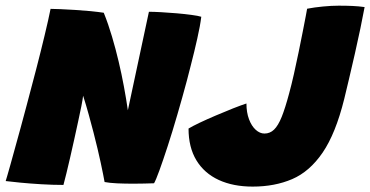

<svg xmlns="http://www.w3.org/2000/svg" viewBox="-36 -664 1336 693"><path d="M193 3.5Q154 3.5 112.8 1Q71.5 -1.5 37.2 -4.8Q3 -8 -15.5 -10.5Q-14.5 -13 -10 -28.8Q-5.5 -44.5 1.8 -70.2Q9 -96 18.2 -129.5Q27.5 -163 38.2 -202Q49 -241 60 -283Q77.5 -348 94.5 -413.8Q111.5 -479.5 125.2 -536.8Q139 -594 146.5 -632Q158 -632 181.8 -631Q205.5 -630 234.2 -628.2Q263 -626.5 290.8 -623.8Q318.5 -621 338.5 -618Q355 -577 368.2 -532.2Q381.5 -487.5 392.2 -442Q403 -396.5 411.2 -352Q419.5 -307.5 425.5 -266L501.5 -621.5Q518.5 -621.5 545.8 -620Q573 -618.5 602 -616Q631 -613.5 655.2 -610.2Q679.5 -607 690.5 -603.5Q688.5 -587 684.8 -567Q681 -547 676 -524.5Q671 -502 665 -477.2Q659 -452.5 652.2 -426.2Q645.5 -400 638.5 -373Q622 -311.5 604.2 -250.5Q586.5 -189.5 569.5 -137.2Q552.5 -85 539.5 -49.2Q526.5 -13.5 520 -2.5Q503.5 -2 484.5 -1.5Q465.5 -1 445.5 -1Q415.5 -1 387.5 -2.2Q359.5 -3.5 341.5 -7Q339.5 -18 336 -35.8Q332.5 -53.5 327.5 -76.8Q322.5 -100 316 -127.5Q309.5 -155 301.5 -186Q293.5 -217 284.2 -250.5Q275 -284 264 -318.5Q262.5 -305.5 257.8 -281.2Q253 -257 246.2 -226.2Q239.5 -195.5 232.2 -162Q225 -128.5 217.5 -96.8Q210 -65 203.8 -38.8Q197.5 -12.5 193 3.5ZM876 9.5Q805.5 9.5 753.5 -14.5Q701.5 -38.5 673 -85.2Q644.5 -132 644.5 -200Q657.5 -208 684.2 -220.8Q711 -233.5 743.2 -247.2Q775.5 -261 805.2 -272.8Q835 -284.5 853.5 -290.5Q853.5 -258 862.8 -233.5Q872 -209 887 -195.5Q902 -182 918.5 -182Q938.5 -182 953.2 -196.2Q968 -210.5 980.8 -242.2Q993.5 -274 1007.5 -326.5Q1016 -357.5 1024.8 -396.5Q1033.5 -435.5 1041.8 -475.5Q1050 -515.5 1056.8 -550Q1063.5 -584.5 1067.8 -606.8Q1072 -629 1072.5 -632.5Q1098.5 -637.5 1129.5 -640.5Q1160.5 -643.5 1186.5 -643.5Q1214.5 -643.5 1236.2 -642.5Q1258 -641.5 1280 -638.5Q1274 -605.5 1264.8 -561.5Q1255.5 -517.5 1245 -470.8Q1234.5 -424 1224.2 -381Q1214 -338 1206.5 -307Q1175.5 -182 1128.5 -113.2Q1081.5 -44.5 1018.5 -17.5Q955.5 9.5 876 9.5Z"/></svg>

Font: Grandstander Thin Black
Style: Italic
Weight: 900
Italic angle: -15°
Version: Version 1.200